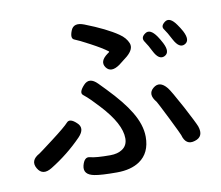

<svg xmlns="http://www.w3.org/2000/svg" viewBox="-86 -871 1172 1019"><g transform="rotate(-10 500.0 -361.5)"><path d="M464 44Q379 44 344 37Q284 26 295 -22Q307 -69 337 -60.5Q367 -52 445 -52Q485 -52 510 -69Q539 -88 539 -127Q539 -205 438 -314Q418 -336 397 -357Q377 -377 358 -392Q339 -407 373 -444Q406 -480 448 -437L485 -399Q566 -315 603 -253Q647 -181 647 -116Q647 -29 587 12Q540 44 464 44ZM126 -39Q74 -7 48 -52Q22 -97 76 -126Q80 -128 155 -185Q230 -242 248 -262.5Q266 -283 301 -250Q337 -218 295 -174Q219 -96 126 -39ZM900 -49Q850 -33 834 -92Q833 -97 788 -188Q740 -284 736 -289Q697 -335 733 -365Q770 -396 808 -349Q822 -332 875 -234Q923 -143 931 -122Q951 -64 900 -49ZM575 -516Q526 -482 501 -516Q476 -551 525 -586L532 -591Q536 -594 532 -597Q503 -619 444 -650.5Q385 -682 363.5 -690Q342 -698 358 -739Q374 -781 430 -759Q543 -715 604 -673Q638 -650 650 -619Q662 -587 621 -552Q598 -533 575 -516ZM820 -520Q788 -504 761 -558Q746 -589 729 -613.5Q712 -638 740 -657Q768 -677 802 -628Q813 -612 825 -589Q852 -536 820 -520ZM936 -563Q905 -547 877 -600Q856 -641 841.5 -660.5Q827 -680 854 -700Q882 -720 916 -671Q929 -653 940 -633Q968 -579 936 -563Z"/></g></svg>

Font: Resource Han Rounded JP Medium
Style: Regular
Weight: 500
Designer: Cyano Hao (round all glyphs); Ryoko NISHIZUKA 西塚涼子 (kana, bopomofo & ideographs); Paul D. Hunt (Latin, Greek & Cyrillic)
Foundry: Cyano Hao
Version: 0.990